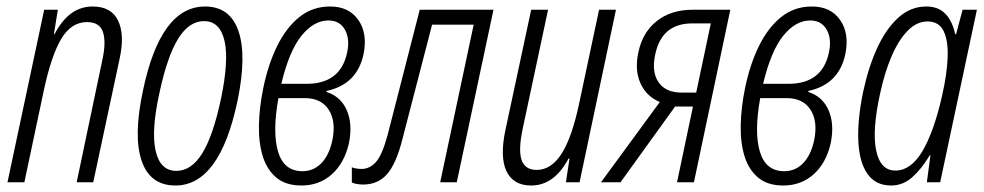

<svg xmlns="http://www.w3.org/2000/svg" viewBox="-20 -561 3030 591"><path d="M3 0 116 -531H158L146 -456H148Q192 -541 265 -541Q322 -541 343 -498.5Q364 -456 349 -384L267 0H216L296 -381Q307 -434 296.5 -463.5Q286 -493 248 -493Q200 -493 169.5 -443Q139 -393 116 -288L55 0Z M520 10Q442 10 416 -66Q390 -142 420 -282Q474 -541 611 -541Q688 -541 714 -465.5Q740 -390 711 -250Q656 10 520 10ZM523 -35Q569 -35 602.5 -89Q636 -143 660 -256Q685 -375 671 -435.5Q657 -496 608 -496Q562 -496 528.5 -442Q495 -388 471 -276Q445 -159 459 -97Q473 -35 523 -35Z M908 10Q860 10 831 -14Q802 -38 789 -79.5Q776 -121 777 -175Q778 -229 790 -288Q805 -362 833 -419Q861 -476 901.5 -508.5Q942 -541 996 -541Q1054 -541 1083 -499.5Q1112 -458 1099 -394Q1079 -301 985 -281V-278Q1029 -264 1047.5 -221.5Q1066 -179 1054 -120Q1040 -59 1001.5 -24.5Q963 10 908 10ZM991 -498Q946 -498 908 -451Q870 -404 846 -303H924Q1027 -303 1048 -397Q1058 -440 1042 -469Q1026 -498 991 -498ZM911 -34Q945 -34 969 -58.5Q993 -83 1003 -129Q1015 -187 992 -223Q969 -259 918 -259H837Q818 -154 836 -94Q854 -34 911 -34Z M1098 7Q1078 7 1063 1V-46Q1076 -41 1093 -41Q1118 -41 1137 -62Q1156 -83 1173 -145L1272 -531H1499L1386 0H1335L1438 -485H1310L1218 -130Q1199 -56 1171 -24.5Q1143 7 1098 7Z M1615 10Q1560 10 1539 -34Q1518 -78 1536 -162L1615 -531H1667L1589 -165Q1575 -99 1585.5 -68.5Q1596 -38 1632 -38Q1677 -38 1709 -88.5Q1741 -139 1763 -244L1824 -531H1876L1764 0H1722L1733 -73H1730Q1686 10 1615 10Z M1830 0 2011 -247Q1970 -264 1951.5 -304.5Q1933 -345 1945 -400Q1958 -462 2002 -496.5Q2046 -531 2112 -531H2228L2116 0H2064L2113 -233H2058L1890 0ZM2078 -276H2123L2168 -489H2111Q2017 -489 1997 -394Q1985 -340 2007 -308Q2029 -276 2078 -276Z M2391 10Q2343 10 2314 -14Q2285 -38 2272 -79.5Q2259 -121 2260 -175Q2261 -229 2273 -288Q2288 -362 2316 -419Q2344 -476 2384.5 -508.5Q2425 -541 2479 -541Q2537 -541 2566 -499.5Q2595 -458 2582 -394Q2562 -301 2468 -281V-278Q2512 -264 2530.5 -221.5Q2549 -179 2537 -120Q2523 -59 2484.5 -24.5Q2446 10 2391 10ZM2474 -498Q2429 -498 2391 -451Q2353 -404 2329 -303H2407Q2510 -303 2531 -397Q2541 -440 2525 -469Q2509 -498 2474 -498ZM2394 -34Q2428 -34 2452 -58.5Q2476 -83 2486 -129Q2498 -187 2475 -223Q2452 -259 2401 -259H2320Q2301 -154 2319 -94Q2337 -34 2394 -34Z M2723 10Q2675 10 2650 -26Q2625 -62 2622 -127Q2619 -192 2637 -279Q2653 -354 2680 -413Q2707 -472 2745 -506.5Q2783 -541 2831 -541Q2869 -541 2890.5 -518Q2912 -495 2920 -456H2923L2943 -531H2987L2874 0H2833L2844 -83H2842Q2816 -40 2787.5 -15Q2759 10 2723 10ZM2736 -36Q2784 -36 2819.5 -96Q2855 -156 2880 -267Q2895 -333 2897 -384.5Q2899 -436 2884.5 -465.5Q2870 -495 2835 -495Q2802 -495 2774 -466.5Q2746 -438 2724.5 -388Q2703 -338 2689 -273Q2664 -159 2677 -97.5Q2690 -36 2736 -36Z"/></svg>

Font: Noto Sans ExtraCondensed Light
Style: Italic
Weight: 300
Width: 2
Italic angle: -12°
Designer: Monotype Design Team
Foundry: Monotype Imaging Inc.
Version: Version 2.013; ttfautohint (v1.8.4.7-5d5b)